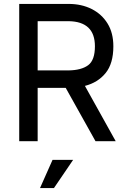

<svg xmlns="http://www.w3.org/2000/svg" viewBox="-20 -720 656 979"><path d="M78 -700H330Q396 -700 447.5 -674Q499 -648 528.5 -600Q558 -552 558 -484Q558 -396 518.5 -347.5Q479 -299 413 -282L570 0H467L315 -272H172V0H78ZM330 -612H172V-361H330Q395 -362 429.5 -387.5Q464 -413 464 -484Q464 -610 330 -612ZM248 95H353L255 239H184Z"/></svg>

Font: Haskoy Medium
Style: Regular
Weight: 500
Designer: Ertekin Erdin
Foundry: Ertekin Erdin
Version: Version 1.500; ttfautohint (v1.8.3)